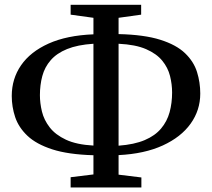

<svg xmlns="http://www.w3.org/2000/svg" viewBox="-20 -784 911 825"><path d="M283.5 21.5V-22.5L381.5 -34.5V-117Q273.5 -120 204.8 -142.2Q136 -164.5 98 -200.5Q60 -236.5 45.2 -280.8Q30.5 -325 30.5 -371.5Q30.5 -445.5 70.5 -503.5Q110.5 -561.5 188.8 -596.8Q267 -632 381.5 -636.5V-707.5L283.5 -721V-763.5H586.5V-721L489.5 -707.5V-637.5Q599.5 -635 668.5 -613.2Q737.5 -591.5 775 -555.5Q812.5 -519.5 826.5 -474.8Q840.5 -430 840.5 -382Q840.5 -310.5 799.2 -252.8Q758 -195 679.5 -159Q601 -123 489.5 -117.5V-33.5L587.5 -21.5V21.5ZM381.5 -158.5V-596Q313 -591.5 268.2 -573.2Q223.5 -555 197.8 -525.2Q172 -495.5 161.8 -457.2Q151.5 -419 151.5 -375Q151.5 -341 160.2 -304.8Q169 -268.5 193.5 -236.8Q218 -205 263.2 -183.8Q308.5 -162.5 381.5 -158.5ZM489.5 -158Q557 -163 601.8 -182Q646.5 -201 672.2 -231.8Q698 -262.5 708.8 -302Q719.5 -341.5 719.5 -386.5Q719.5 -422 710.5 -457.8Q701.5 -493.5 677.2 -523.2Q653 -553 607.8 -572.8Q562.5 -592.5 489.5 -596Z"/></svg>

Font: Merriweather 48pt Medium
Style: Regular
Weight: 500
Version: Version 2.100